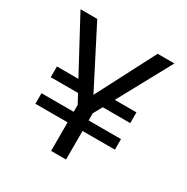

<svg xmlns="http://www.w3.org/2000/svg" viewBox="-152 -784 888 914"><g transform="rotate(30 292.5 -327.0)"><path d="M509 -157H331V0H249V-157H72V-215H249V-253L222 -303H72V-362H190L33 -654H125L290 -332L457 -654H549L390 -362H509V-303H358L331 -254V-215H509Z"/></g></svg>

Font: Hind Guntur
Style: Regular
Weight: 400
Version: Version 1.000;PS 1.0;hotconv 1.0.86;makeotf.lib2.5.63406; tt